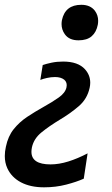

<svg xmlns="http://www.w3.org/2000/svg" viewBox="-40 -570 466 800"><path d="M287 -402Q248 -402 230 -427.5Q216.5 -446.5 216.5 -469.5Q216.5 -477.5 218 -486Q231.5 -550 299 -550Q336.5 -550 355.5 -525Q369 -506.5 369 -483.5Q369 -475.5 367.5 -467Q361.5 -436 342 -419Q322.5 -402 287 -402ZM143.5 210.5Q87 210.5 47.5 189.8Q8 169 -9.5 131Q-20 108 -20 80Q-20 61.5 -15.5 41.5Q-6.5 -2.5 17.2 -32Q41 -61.5 73.2 -83Q105.5 -104.5 140.5 -124Q177.5 -144.5 204.8 -163.8Q232 -183 237 -206Q238 -210.5 238 -215Q238 -229 227.5 -238Q213.5 -249 189.5 -249Q172.5 -249 155.8 -245.2Q139 -241.5 128 -237L138 -299Q152.5 -304 174.8 -308.8Q197 -313.5 223 -313.5Q285 -313.5 314 -281.5Q336 -257 336 -225.5Q336 -215 333.5 -204Q323.5 -158 288.5 -127.8Q253.5 -97.5 208 -70.5Q165 -44.5 133 -18.5Q101 7.5 93 44Q91 54 91 62.5Q91 115 170.5 115Q205.5 115 244.8 102.8Q284 90.5 325 69L309 174.5Q279 188 235.8 199.2Q192.5 210.5 143.5 210.5Z"/></svg>

Font: Heraclito Medium
Style: Italic
Weight: 500
Italic angle: -12°
Designer: Kostas Bartsokas (font) & Cristiano Sobral (main changes)
Foundry: Kostas Bartsokas (font) & Cristiano Sobral (main changes)
Version: Version 1.00;July 8, 2020;FontCreator 13.0.0.2655 64-bit